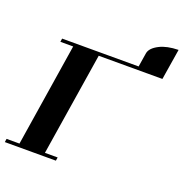

<svg xmlns="http://www.w3.org/2000/svg" viewBox="-136 -890 966 1011"><g transform="rotate(20 347.0 -384.5)"><path d="M0 0 2.9 -19H75.2L166 -596.2H94.2L97.2 -615.2H525.9L538.1 -691.9Q542.5 -723.6 588.9 -747.1Q628.9 -767.6 693.8 -769L666 -596.2H309.1L217.8 -19H289.1L286.1 0Z"/></g></svg>

Font: Hjet
Style: Italic
Weight: 400
Designer: T. Christopher White
Version: Version 1.2